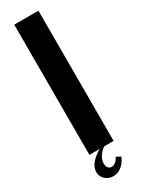

<svg xmlns="http://www.w3.org/2000/svg" viewBox="-223 -725 666 893"><g transform="rotate(-30 110.0 -278.5)"><path d="M44.9 -699.2H174.8V0H125Q105.5 12.2 93.8 31.2Q82 50.3 82 68.8Q82 83 88.9 91.6Q95.7 100.1 106.9 100.1Q130.9 100.1 146 68.8L169.9 81.1Q157.7 109.9 137.2 126Q116.7 142.1 92.8 142.1Q67.4 142.1 49.8 125.7Q32.2 109.4 32.2 85.9Q32.2 40 100.1 0H44.9Z"/></g></svg>

Font: Moniqa Black Paragraph
Style: Regular
Weight: 900
Designer: Rajesh Rajput
Foundry: Rajesh Rajput
Version: Version 1.000